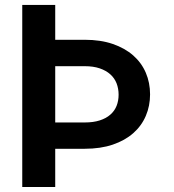

<svg xmlns="http://www.w3.org/2000/svg" viewBox="-20 -747 697 767"><path d="M200.6 -727.3V-588.1H318.5Q381.7 -588.1 430.4 -571.4Q479 -554.7 512.3 -525.4Q545.5 -496.1 562.5 -456.3Q579.5 -416.5 579.5 -370Q579.5 -323.9 562.5 -284.1Q545.5 -244.3 512.3 -215Q479 -185.7 430.4 -169.2Q381.7 -152.7 318.5 -152.7H200.6V0H68.9V-727.3ZM318.5 -257.8Q353 -257.8 378.4 -266Q403.8 -274.1 420.6 -288.9Q437.5 -303.6 445.7 -324Q453.8 -344.5 453.8 -368.6Q453.8 -393.1 445.7 -414.1Q437.5 -435 420.6 -450.1Q403.8 -465.2 378.4 -473.9Q353 -482.6 318.5 -482.6H200.6V-257.8Z"/></svg>

Font: Interop SemBd
Style: Regular
Weight: 600
Designer: Rasmus Andersson, Google, Jang Haemin
Foundry: jhaemin
Version: Version 1.008